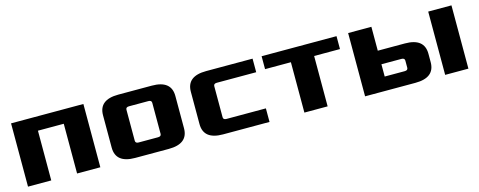

<svg xmlns="http://www.w3.org/2000/svg" viewBox="-28 -963 3586 1436"><g transform="rotate(-15 1765.0 -245.0)"><path d="M60 0V-490H620V0H440V-385H240V0Z M740 -120V-370Q740 -490 890 -490H1150Q1300 -490 1300 -370V-120Q1300 0 1150 0H890Q740 0 740 -120ZM920 -125Q920 -105 945 -105H1095Q1120 -105 1120 -125V-365Q1120 -385 1095 -385H945Q920 -385 920 -365Z M1420 -120V-370Q1420 -490 1570 -490H1930V-385H1625Q1600 -385 1600 -365V-125Q1600 -105 1625 -105H1930V0H1570Q1420 0 1420 -120Z M2000 -390V-490H2580V-390H2380V0H2200V-390Z M2670 0V-490H2850V-305H3060Q3210 -305 3210 -185V-120Q3210 0 3060 0ZM2850 -105H3005Q3030 -105 3030 -125V-180Q3030 -200 3005 -200H2850ZM3290 0V-490H3470V0Z"/></g></svg>

Font: Xolonium
Style: Bold
Weight: 700
Designer: Severin Meyer
Version: Version 4.2